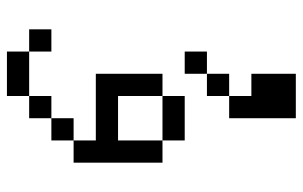

<svg xmlns="http://www.w3.org/2000/svg" viewBox="-176 -614 852 540"><g transform="rotate(90 250.0 -344.0)"><path d="M312.5 -562.5H250V-625H187.5V-750H312.5ZM62.5 -62.5H125V0H62.5ZM125 0H250V62.5H125ZM125 -500H187.5V-437.5H125ZM187.5 -375H250V-250H375V-375H437.5V-125H375V-187.5H187.5ZM187.5 -562.5H250V-500H187.5ZM250 -62.5H312.5V0H250ZM250 -437.5H375V-375H250ZM312.5 -125H375V-62.5H312.5Z"/></g></svg>

Font: 寒蝉点阵体 16px
Style: Regular
Weight: 400
Designer: Designed by Warren2060
Foundry: ChillType
Version: Version 1.000